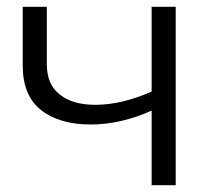

<svg xmlns="http://www.w3.org/2000/svg" viewBox="-20 -546 639 566"><path d="M248 -179Q155 -179 101 -221.5Q47 -264 47 -353V-526H118V-357Q118 -297 156.5 -267Q195 -237 261 -237Q338 -237 427 -276V-526H498V0H427V-220Q383 -200 337.5 -189.5Q292 -179 248 -179Z"/></svg>

Font: Montserrat
Style: Regular
Weight: 400
Designer: Julieta Ulanovsky
Foundry: Julieta Ulanovsky
Version: Version 9.000; ttfautohint (v1.8.4.7-5d5b)